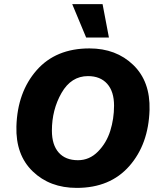

<svg xmlns="http://www.w3.org/2000/svg" viewBox="-20 -906 772 936"><path d="M480 -886 511 -723H400L332 -886ZM354 10Q223 10 139.5 -70.5Q56 -151 60 -290Q65 -457 158.5 -563.5Q252 -670 416 -670Q546 -670 629.5 -589.5Q713 -509 709 -370Q704 -203 610.5 -96.5Q517 10 354 10ZM360 -125Q416 -125 457.5 -167Q499 -209 517.5 -268Q536 -327 536 -391Q536 -460 502.5 -497.5Q469 -535 409 -535Q327 -535 280 -453Q233 -371 233 -269Q233 -200 266 -162.5Q299 -125 360 -125Z"/></svg>

Font: Elaine Sans
Style: Bold Italic
Weight: 700
Italic angle: -13°
Designer: Wei Huang
Foundry: Wei Huang
Version: Version 2.001;December 24, 2019;FontCreator 12.0.0.2547 64-b